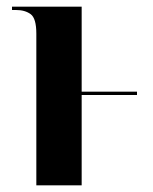

<svg xmlns="http://www.w3.org/2000/svg" viewBox="-20 -556 460 576"><path d="M89 -455Q89 -501 72 -513.5Q55 -526 28 -526H16V-536H225V-281H391V-271H225V0H89Z"/></svg>

Font: Noto Serif Display Condensed
Style: Bold
Weight: 700
Width: 3
Designer: Monotype Design Team
Foundry: Monotype Imaging Inc.
Version: Version 2.009